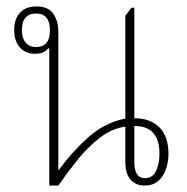

<svg xmlns="http://www.w3.org/2000/svg" viewBox="-20 -572 580 596"><path d="M133 4V-421L130 -422Q117 -405 89 -405Q59 -405 41.5 -425Q24 -445 24 -479Q24 -513 42 -532.5Q60 -552 93 -552Q131 -552 146 -528.5Q161 -505 161 -475V-45H163Q202 -99 253 -145Q304 -191 369 -204V-523L388 -548H397V-205Q447 -205 475 -176.5Q503 -148 503 -94Q503 -71 495.5 -48Q488 -25 471.5 -10.5Q455 4 429 4Q402 4 385.5 -14Q369 -32 369 -71V-179Q327 -173 289.5 -144Q252 -115 220 -75Q188 -35 161 4ZM92 -426Q135 -426 135 -478Q135 -530 92 -530Q48 -530 48 -478Q48 -454 59.5 -440Q71 -426 92 -426ZM430 -19Q454 -19 464.5 -41.5Q475 -64 475 -95Q475 -181 397 -181V-68Q397 -19 430 -19Z"/></svg>

Font: Noto Serif Thai Condensed Thin
Style: Regular
Weight: 100
Width: 3
Designer: Monotype Design Team
Foundry: Monotype Imaging Inc.
Version: Version 2.001; ttfautohint (v1.8.4.7-5d5b)